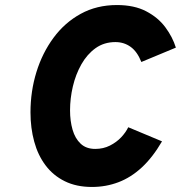

<svg xmlns="http://www.w3.org/2000/svg" viewBox="-20 -731 718 762"><path d="M345 11Q283 11 237 -11.8Q191 -34.5 160.8 -74.8Q130.5 -115 115.8 -169Q101 -223 101 -285Q101 -368.5 124.5 -444.8Q148 -521 192.5 -581.2Q237 -641.5 300.5 -676.2Q364 -711 444 -711Q513 -711 560.2 -686.2Q607.5 -661.5 636.2 -622.8Q665 -584 678 -542L541 -485Q524.5 -526.5 498.2 -545.2Q472 -564 438 -564Q393 -564 359.2 -539.8Q325.5 -515.5 303 -475.8Q280.5 -436 269.2 -388.2Q258 -340.5 258 -293Q258 -251 268 -216.2Q278 -181.5 300 -160.8Q322 -140 358 -140Q390 -140 416.2 -153.2Q442.5 -166.5 461 -186.2Q479.5 -206 489 -226L623 -170Q586 -106.5 542.8 -66.5Q499.5 -26.5 450 -7.8Q400.5 11 345 11Z"/></svg>

Font: Overpass Black
Style: Italic
Weight: 900
Italic angle: -10°
Designer: Delve Withrington, Dave Bailey, Thomas Jockin
Foundry: Delve Fonts LLC
Version: Version 4.000